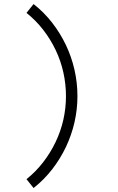

<svg xmlns="http://www.w3.org/2000/svg" viewBox="-20 -754 586 955"><path d="M365.2 -275.9Q365.2 -210 350.6 -146Q335.9 -82 307.9 -22.9Q279.8 36.1 239.5 88.1Q199.2 140.1 147 181.2L111.8 137.2Q158.2 100.1 194.6 53Q231 5.9 256.6 -47.6Q282.2 -101.1 295.2 -158.9Q308.1 -216.8 308.1 -275.9Q308.1 -335 295.2 -393.6Q282.2 -452.1 256.6 -505.6Q231 -559.1 194.6 -606Q158.2 -652.8 111.8 -689.9L147 -733.9Q199.2 -692.9 239.5 -640.9Q279.8 -588.9 307.9 -530Q335.9 -471.2 350.6 -406.5Q365.2 -341.8 365.2 -275.9Z"/></svg>

Font: Anonymous Pro
Style: Regular
Weight: 400
Monospace: yes
Designer: Mark Simonson
Version: Version 1.003